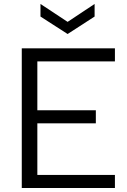

<svg xmlns="http://www.w3.org/2000/svg" viewBox="-20 -942 635 962"><path d="M89.1 -700H555.8V-634.5H167.1V-389.4H460.2V-323.9H167.1V-65.5H555.8V0H89.1ZM182.8 -859.1V-922.2L318.8 -832.4L454 -922.2V-859.1L318.8 -771.6Z"/></svg>

Font: AF Albert Sans Medium
Style: Regular
Weight: 500
Designer: Andreas Rasmussen
Foundry: a.Foundry
Version: Version 1.300;Glyphs 3.2 (3231)